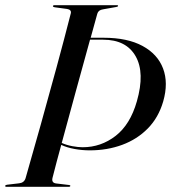

<svg xmlns="http://www.w3.org/2000/svg" viewBox="-33 -720 659 740"><path d="M169.5 -35Q164.5 -15.5 183 -13L233 -7Q238.5 -6.5 238 -3.5Q237.5 0 233 0H-8Q-13.5 0 -13 -3.5Q-12.5 -7 -6 -8L40.5 -13.5Q60 -15.5 65.5 -33Q93.5 -130 124.2 -240Q155 -350 185 -460.5Q215 -571 240 -669Q243 -682.5 225.5 -685.5L177.5 -692Q170.5 -693.5 171 -696.5Q171.5 -700 176.5 -700H418.5Q422.5 -700 422 -697Q421.5 -694 414.5 -693L364 -684Q346 -681.5 342 -667Q329 -620.5 316.5 -574.5H366.5Q458 -574.5 516.2 -543Q574.5 -511.5 595.5 -456Q616.5 -400.5 596 -329Q578 -267 536.8 -225Q495.5 -183 438 -161.8Q380.5 -140.5 313 -140.5Q283.5 -140.5 254.5 -145.8Q225.5 -151 203 -161.5Q194 -128.5 185.5 -96.8Q177 -65 169.5 -35ZM364.5 -567H314Q287.5 -470.5 259.2 -368Q231 -265.5 205 -169Q224.5 -160.5 246.5 -156.5Q268.5 -152.5 285.5 -152.5Q356 -152.5 412.5 -196.2Q469 -240 494.5 -329.5Q526 -439.5 489.8 -503.2Q453.5 -567 364.5 -567Z"/></svg>

Font: Fraunces 144pt S000
Style: Italic
Weight: 400
Italic angle: -16°
Version: Version 1.000; ttfautohint (v1.8.3)